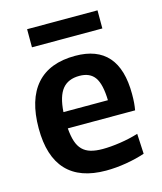

<svg xmlns="http://www.w3.org/2000/svg" viewBox="-111 -810 761 901"><g transform="rotate(-15 270.0 -359.5)"><path d="M293 9Q166 9 102 -59.5Q38 -128 38 -264Q38 -404 102 -476.5Q166 -549 291 -549Q503 -549 503 -307Q503 -281 501.5 -263.5Q500 -246 497 -229H170Q173 -191 181.5 -165Q190 -139 206 -123Q222 -107 246 -100Q270 -93 304 -93Q342 -93 389 -100Q436 -107 478 -120L483 -22Q442 -8 391.5 0.5Q341 9 293 9ZM286 -453Q231 -453 203 -418.5Q175 -384 170 -308H386Q384 -386 360.5 -419.5Q337 -453 286 -453ZM106 -728H448V-640H106Z"/></g></svg>

Font: Encode Sans Narrow
Style: SemiBold
Weight: 600
Designer: Pablo Impallari, Andres Torresi
Foundry: Pablo Impallari, Andres Torresi
Version: Version 1.000; ttfautohint (v1.00) -l 8 -r 50 -G 200 -x 14 -